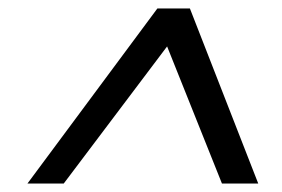

<svg xmlns="http://www.w3.org/2000/svg" viewBox="-20 -720 668 455"><path d="M45 -285 353 -700H430L592 -285H506L376 -610L131 -285Z"/></svg>

Font: DM Sans 10pt
Style: Italic
Weight: 400
Italic angle: -10°
Version: Version 4.004;gftools[0.9.30]